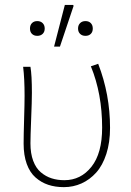

<svg xmlns="http://www.w3.org/2000/svg" viewBox="-20 -750 532 782"><path d="M240.2 12.2Q205.1 12.2 176.5 2.7Q147.9 -6.8 124.8 -27.1Q101.6 -47.4 88.9 -82.5Q76.2 -117.7 76.2 -165Q76.2 -197.3 78.1 -262.2Q80.1 -327.1 80.1 -359.9Q80.1 -430.2 74.2 -478H104Q109.9 -443.8 109.9 -372.1Q109.9 -337.9 106.9 -265.4Q104 -192.9 104 -166Q104 -125 115.2 -95Q126.5 -64.9 146.5 -48.1Q166.5 -31.2 190.2 -23.7Q213.9 -16.1 242.2 -16.1Q309.1 -16.1 352.5 -70.8Q396 -125.5 396 -230Q396 -368.2 350.1 -480L379.9 -490.2Q428.2 -365.7 428.2 -229Q428.2 -169.9 413.1 -123Q397.9 -76.2 371.8 -47.1Q345.7 -18.1 312 -2.9Q278.3 12.2 240.2 12.2ZM153.8 -612.1Q145.5 -604 131.8 -604Q118.2 -604 110.1 -612.1Q102.1 -620.1 102.1 -633.8Q102.1 -647.5 110.1 -655.8Q118.2 -664.1 131.8 -664.1Q145.5 -664.1 153.8 -655.8Q162.1 -647.5 162.1 -633.8Q162.1 -620.1 153.8 -612.1ZM349.9 -612.1Q341.8 -604 328.1 -604Q314.5 -604 306.2 -612.1Q297.9 -620.1 297.9 -633.8Q297.9 -647.5 306.2 -655.8Q314.5 -664.1 328.1 -664.1Q341.8 -664.1 349.9 -655.8Q357.9 -647.5 357.9 -633.8Q357.9 -620.1 349.9 -612.1ZM200.2 -560.1 244.1 -730H277.8L279.8 -726.1L224.1 -560.1Z"/></svg>

Font: Source Sans 3 ExtraLight
Style: Regular
Weight: 200
Designer: Paul D. Hunt
Foundry: Adobe
Version: Version 3.052;hotconv 1.1.0;makeotfexe 2.6.0